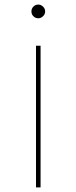

<svg xmlns="http://www.w3.org/2000/svg" viewBox="-20 -520 334 840"><path d="M147.5 -440Q135 -440 126.2 -448.8Q117.5 -457.5 117.5 -470Q117.5 -482.5 126.2 -491.2Q135 -500 147.5 -500Q158.8 -500 168.1 -491.2Q177.5 -482.5 177.5 -470Q177.5 -457.5 168.1 -448.8Q158.8 -440 147.5 -440ZM137.5 300V-320H157.5V300Z"/></svg>

Font: Now Thin
Style: Regular
Weight: 250
Designer: Alfredo Marco Pradil
Foundry: Alfredo Marco Pradil
Version: Version 1.002;PS 001.002;hotconv 1.0.88;makeotf.lib2.5.64775